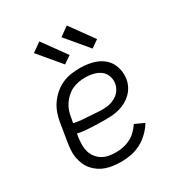

<svg xmlns="http://www.w3.org/2000/svg" viewBox="-182 -895 963 1028"><g transform="rotate(-30 300.0 -381.0)"><path d="M270 8Q247 8 223.5 5Q200 2 178.5 -5Q157 -12 138.5 -24.5Q120 -37 105.5 -53.5Q91 -70 82 -91Q73 -112 69 -134.5Q65 -157 66.5 -180.5Q68 -204 72 -228L90 -338Q94 -365 103.5 -392Q113 -419 129.5 -443Q146 -467 168.5 -486.5Q191 -506 217.5 -518Q244 -530 272 -534Q300 -538 327 -538Q353 -538 378.5 -534Q404 -530 426.5 -521Q449 -512 468 -496.5Q487 -481 498.5 -459.5Q510 -438 514 -413Q518 -388 514 -362Q511 -341 500.5 -320.5Q490 -300 474 -284Q458 -268 438 -257Q418 -246 397 -240Q376 -234 354.5 -232Q333 -230 312 -230Q290 -230 268.5 -230.5Q247 -231 225 -232Q203 -233 181.5 -235Q160 -237 139 -242L135 -218Q132 -196 132 -174Q132 -152 138 -132Q144 -112 157 -95.5Q170 -79 187.5 -68.5Q205 -58 226.5 -54Q248 -50 271 -50Q293 -50 315.5 -54.5Q338 -59 359 -69.5Q380 -80 397.5 -97Q415 -114 428 -134L485 -108Q468 -80 444 -57Q420 -34 391.5 -19Q363 -4 332 2Q301 8 270 8ZM323 -285Q336 -285 349.5 -286.5Q363 -288 376.5 -292.5Q390 -297 402.5 -304Q415 -311 425 -321.5Q435 -332 441.5 -345Q448 -358 450 -371Q453 -387 450 -403Q447 -419 439 -432.5Q431 -446 418.5 -455Q406 -464 391 -469.5Q376 -475 359.5 -477.5Q343 -480 327 -480Q307 -480 286 -476.5Q265 -473 246 -464Q227 -455 210.5 -440Q194 -425 182 -407Q170 -389 163.5 -369Q157 -349 154 -328L149 -300Q170 -295 191.5 -293Q213 -291 235 -290Q257 -289 279 -287Q301 -285 323 -285ZM439 -594 325 -730 381 -770 485 -626ZM269 -594 155 -730 211 -770 315 -626Z"/></g></svg>

Font: Iosevka Slab Light Extended
Style: Italic
Weight: 300
Width: 7
Italic angle: -9°
Monospace: yes
Designer: Belleve Invis
Foundry: Belleve Invis
Version: Version 11.1.0; ttfautohint (v1.8.3)